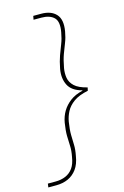

<svg xmlns="http://www.w3.org/2000/svg" viewBox="-166 -872 684 1055"><g transform="rotate(-15 176.0 -345.0)"><path d="M181 -811Q237 -811 265.5 -780Q294 -749 283 -684Q277 -649 266 -622Q255 -595 244 -564.5Q233 -534 225 -490Q220 -461 224.5 -434.5Q229 -408 251.5 -387Q274 -366 323 -354L319 -336Q266 -325 236.5 -303.5Q207 -282 193 -255Q179 -228 174 -199Q167 -155 167.5 -125Q168 -95 169 -68.5Q170 -42 163 -7Q156 38 135.5 66Q115 94 85 107.5Q55 121 17 121H-28L-25 100H19Q51 100 76.5 89Q102 78 118.5 55Q135 32 141 -7Q148 -42 146.5 -69Q145 -96 144.5 -126Q144 -156 151 -199Q157 -234 174 -262.5Q191 -291 219.5 -312.5Q248 -334 291 -344V-346Q233 -361 213.5 -400Q194 -439 203 -491Q211 -533 222 -563.5Q233 -594 244 -621.5Q255 -649 261 -684Q272 -743 248 -766.5Q224 -790 176 -790H132L136 -811Z"/></g></svg>

Font: DM Sans 17pt Thin
Style: Italic
Weight: 250
Italic angle: -10°
Version: Version 4.004;gftools[0.9.30]